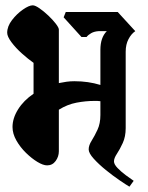

<svg xmlns="http://www.w3.org/2000/svg" viewBox="-20 -684 556 721"><path d="M488 -567Q473 -557 462.5 -537Q452 -517 452 -490V-203Q452 -171 441 -147Q430 -123 419 -106.5Q408 -90 408 -78Q408 -67 421.5 -53Q435 -39 452.5 -26Q470 -13 482 -5L466 17Q454 10 429 -7Q404 -24 377.5 -45.5Q351 -67 332 -88Q313 -109 313 -123Q313 -138 324 -155.5Q335 -173 346 -196.5Q357 -220 357 -252V-304Q351 -305 345 -305Q339 -305 334 -305Q302 -305 267.5 -298.5Q233 -292 201 -272V-116Q201 -96 189 -79.5Q177 -63 157 -63Q142 -63 120.5 -76Q99 -89 77.5 -110Q56 -131 41.5 -156.5Q27 -182 27 -207Q27 -240 48 -273.5Q69 -307 106 -332V-448Q86 -462 62.5 -483Q39 -504 23 -525.5Q7 -547 7 -561Q7 -585 25 -608.5Q43 -632 66 -648Q89 -664 103 -664Q112 -664 128 -653Q144 -642 161 -626Q178 -610 189.5 -595Q201 -580 201 -573V-372Q215 -375 229.5 -377Q244 -379 259 -379Q286 -379 310 -375.5Q334 -372 357 -365V-497Q357 -543 381 -567H350Q334 -566 322.5 -559.5Q311 -553 305 -545H286L219 -619L227 -639H422Z"/></svg>

Font: Jaini
Style: Regular
Weight: 400
Designer: Maithili Shingre, Girish Dalvi (Devanagari), Taresh Vohra (Latin)
Foundry: Ek Type
Version: Version 2.000; ttfautohint (v1.8.4.7-5d5b)